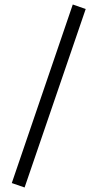

<svg xmlns="http://www.w3.org/2000/svg" viewBox="-20 -725 442 850"><path d="M302.2 -705.1 359.4 -685.1 88.9 105 32.2 85.4Z"/></svg>

Font: Vazirmatn FD NL Light
Style: Regular
Weight: 300
Designer: Saber Rastikerdar
Foundry: Saber Rastikerdar
Version: Version 33.003